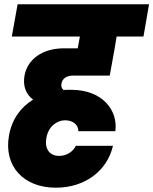

<svg xmlns="http://www.w3.org/2000/svg" viewBox="-20 -760 714 894"><path d="M506 -81H333C321 -55 291 -34 255 -34C216 -34 186 -61 196 -118C205 -171 245 -200 283 -200C323 -200 345 -176 345 -149H517C530 -243 461 -342 310 -342C298 -342 287 -342 276 -341C267 -348 264 -358 266 -370C271 -398 294 -408 321 -408H491L514 -535L523 -590H648L674 -740H62L35 -590H352L342 -535H278C175 -535 107 -482 94 -407C86 -360 100 -322 134 -296C77 -261 36 -206 22 -130C-4 14 90 114 240 114C375 114 479 36 506 -81Z"/></svg>

Font: SVN-Poppins ExtraBold
Style: Italic
Weight: 800
Italic angle: -10°
Designer: Ninad Kale (Devanagari), Jonny Pinhorn (Latin)
Foundry: Indian Type Foundry
Version: Version 3.002 2017